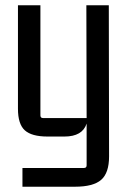

<svg xmlns="http://www.w3.org/2000/svg" viewBox="-20 -510 488 727"><path d="M298 126Q308 126 308 116V-42Q292 7 224 7H160Q100 7 74 -16.5Q48 -40 48 -98V-490H133V-73Q133 -63 143 -63H308L307 -490H392L393 82Q393 145 363 171Q333 197 264 197H65V126Z"/></svg>

Font: Gemunu Libre Medium
Style: Regular
Weight: 500
Designer: Puspanada Ekanayake, Sola Matas, Pathum Egodawatta, Kosala Senevirathne
Foundry: mooniak
Version: Version 1.100